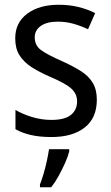

<svg xmlns="http://www.w3.org/2000/svg" viewBox="-20 -566 468 807"><path d="M387 -147Q387 -70 336 -30Q285 10 196 10Q147 10 110 1.5Q73 -7 45 -23V-104Q73 -87 113.5 -74.5Q154 -62 196 -62Q252 -62 278 -83Q304 -104 304 -140Q304 -171 280.5 -193Q257 -215 191 -243Q145 -263 112.5 -284Q80 -305 62 -333.5Q44 -362 44 -405Q44 -471 94.5 -508.5Q145 -546 227 -546Q270 -546 308 -537Q346 -528 380 -511L350 -443Q321 -457 289 -466Q257 -475 223 -475Q177 -475 151.5 -457Q126 -439 126 -409Q126 -375 152.5 -355.5Q179 -336 245 -307Q289 -287 321 -266.5Q353 -246 370 -217.5Q387 -189 387 -147ZM271 70Q266 91 254 118Q242 145 227 172.5Q212 200 195 221H148V209Q155 192 163 165Q171 138 177 110Q183 82 186 61H271Z"/></svg>

Font: Noto Sans Kannada SemiCondensed
Style: Regular
Weight: 400
Width: 4
Designer: Jelle Bosma - Monotype Design Team
Foundry: Monotype Imaging Inc.
Version: Version 2.005; ttfautohint (v1.8.4.7-5d5b)